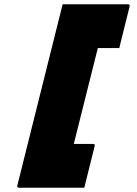

<svg xmlns="http://www.w3.org/2000/svg" viewBox="-20 -764 640 895"><path d="M373 111H69Q58 111 61 100Q105 -78 150 -256Q195 -434 239 -612L272 -744H576Q587 -744 584 -733Q572 -684 560 -637Q548 -590 536 -540H436Q408 -428 380 -316.5Q352 -205 324 -93H413Q425 -93 421 -82Q409 -33 397 14Q385 61 373 111Z"/></svg>

Font: Recursive Mn Lnr St XBk
Style: Italic
Weight: 1000
Italic angle: -15°
Monospace: yes
Version: Version 1.079;hotconv 1.0.112;makeotfexe 2.5.65598; ttfautoh